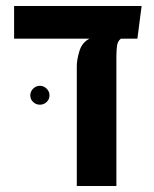

<svg xmlns="http://www.w3.org/2000/svg" viewBox="-20 -620 514 640"><path d="M236 0V-401Q236 -420 244.5 -449Q253 -478 278 -491H27V-600H452L438 -491H383Q372 -483 370 -467Q368 -451 368 -431V0ZM113 -271Q100 -271 90.5 -280Q81 -289 81 -302Q81 -315 90.5 -324.5Q100 -334 113 -334Q126 -334 135.5 -324.5Q145 -315 145 -302Q145 -289 135.5 -280Q126 -271 113 -271Z"/></svg>

Font: Noto Sans Hebrew Condensed SemiBold
Style: Regular
Weight: 600
Width: 3
Designer: Ben Nathan
Foundry: Google LLC
Version: Version 3.001; ttfautohint (v1.8.4.7-5d5b)